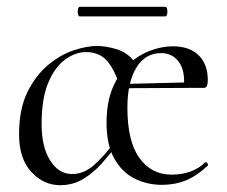

<svg xmlns="http://www.w3.org/2000/svg" viewBox="-20 -531 666 564"><path d="M293 -170 332.8 -299Q332.8 -286.4 338.3 -273Q343.8 -259.6 349 -245.3Q354.2 -231 354.2 -215Q354.2 -116 389.5 -67Q424.8 -18 483.8 -18Q545.4 -18 582.8 -54Q585.6 -56 589.1 -51.5Q592.6 -47 589.8 -44Q557.8 -14 525.8 -1Q493.8 12 455.6 12Q412.2 12 375.2 -6.5Q338.2 -25 315.6 -65.5Q293 -106 293 -170ZM330.6 -271.8 329.6 -284 532 -289V-272.8ZM293 -170Q293 -231 311.4 -274Q329.8 -317 359 -343.5Q388.2 -370 422.1 -382.5Q456 -395 487.6 -395Q537 -395 563.7 -368.5Q590.4 -342 590.4 -296Q590.4 -285 587.9 -278.9Q585.4 -272.8 578.4 -272.8H520Q524.6 -322.8 505.5 -348.9Q486.4 -375 453.6 -375Q406 -375 380.1 -331.5Q354.2 -288 354.2 -215ZM156.6 13Q108 13 72 -26Q36 -65 36 -136Q36 -210 60.1 -259.5Q84.2 -309 120.6 -339.5Q157 -370 195.8 -383Q234.6 -396 264.8 -396Q291.2 -396 322.4 -386.5Q353.6 -377 374 -351L331 -282Q313 -334 290.9 -356Q268.8 -378 232.6 -378Q201.4 -378 171.2 -356Q141 -334 121.6 -287.5Q102.2 -241 102.2 -167Q102.2 -99 127.4 -59.4Q152.6 -19.8 191.4 -19.8Q227 -19.8 256.9 -46.7Q286.8 -73.6 311.8 -108L319.8 -100.6Q301.8 -76.6 278.3 -50.2Q254.8 -23.8 224.7 -5.4Q194.6 13 156.6 13ZM214.2 -482.8Q210.6 -482.8 208.9 -489.9Q207.2 -497 208.9 -504Q210.6 -511 214.2 -511H465.2Q469.8 -511 471.1 -504Q472.4 -497 471.1 -489.9Q469.8 -482.8 465.2 -482.8Z"/></svg>

Font: Cormorant Infant Light
Style: Regular
Weight: 300
Designer: Christian Thalmann (Catharsis Fonts)
Foundry: Catharsis Fonts
Version: Version 4.001